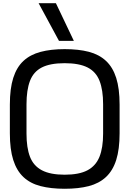

<svg xmlns="http://www.w3.org/2000/svg" viewBox="-20 -1157 801 1188"><path d="M380 11Q295 11 231 -5.5Q167 -22 125 -61.5Q83 -101 62 -167Q41 -233 41 -332V-510Q41 -609 62 -675Q83 -741 125 -780Q167 -819 231 -836Q295 -853 380 -853Q466 -853 529.5 -836.5Q593 -820 635.5 -780.5Q678 -741 699 -675Q720 -609 720 -510V-332Q720 -233 699 -167Q678 -101 635.5 -61.5Q593 -22 529.5 -5.5Q466 11 380 11ZM380 -76Q470 -76 521.5 -103.5Q573 -131 595.5 -187Q618 -243 618 -330V-512Q618 -600 596 -656.5Q574 -713 522 -739.5Q470 -766 380 -766Q290 -766 238.5 -739.5Q187 -713 165.5 -656.5Q144 -600 144 -512V-330Q144 -243 165.5 -187Q187 -131 239 -103.5Q291 -76 380 -76ZM345 -904 219 -1137H326L437 -904Z"/></svg>

Font: Matangi SemiBold
Style: Regular
Weight: 600
Designer: Prashant Pant
Foundry: The Graphic Ant
Version: Version 3.002